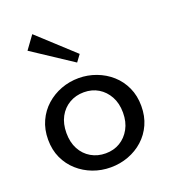

<svg xmlns="http://www.w3.org/2000/svg" viewBox="-144 -886 888 1005"><g transform="rotate(-20 300.5 -384.0)"><path d="M301 14Q249 14 202.5 -3.5Q156 -21 119.5 -53.5Q83 -86 62 -131.5Q41 -177 41 -234Q41 -291 62 -337Q83 -383 119.5 -415.5Q156 -448 202.5 -465.5Q249 -483 301 -483Q351 -483 398 -465.5Q445 -448 481.5 -415.5Q518 -383 539 -337Q560 -291 560 -234Q560 -177 539.5 -131.5Q519 -86 483 -53.5Q447 -21 400 -3.5Q353 14 301 14ZM301 -64Q346 -64 381 -85Q416 -106 437 -144Q458 -182 458 -234Q458 -286 437 -324Q416 -362 381 -383Q346 -404 301 -404Q256 -404 220 -383Q184 -362 163.5 -324Q143 -286 143 -234Q143 -182 163.5 -144Q184 -106 220 -85Q256 -64 301 -64ZM322 -562 99 -709 152 -782 350 -600Z"/></g></svg>

Font: BioRhyme
Style: Regular
Weight: 400
Designer: Aoife Mooney
Foundry: Aoife Mooney Type
Version: Version 1.600;gftools[0.9.33]